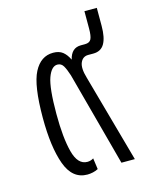

<svg xmlns="http://www.w3.org/2000/svg" viewBox="-95 -646 560 719"><g transform="rotate(-15 185.0 -287.0)"><path d="M155 10Q97 10 72.5 -57.5Q48 -125 48 -238Q48 -364 74 -414Q100 -464 148 -464Q171 -464 185 -453Q199 -442 209 -421Q219 -464 256 -464H272Q290 -464 296 -476Q302 -488 302 -517V-584H350V-514Q350 -469 336.5 -445.5Q323 -422 293 -422H273Q252 -422 243 -401.5Q234 -381 246 -341L341 0H289L191 -365Q183 -390 175 -403.5Q167 -417 152 -417Q129 -417 115 -378.5Q101 -340 101 -239Q101 -147 115.5 -91.5Q130 -36 167 -36Q180 -36 191 -43L197 0Q188 5 176.5 7.5Q165 10 155 10Z"/></g></svg>

Font: Noto Sans Thai UI ExtCond Light
Style: Regular
Weight: 300
Width: 2
Designer: Monotype Design Team
Foundry: Monotype Imaging Inc.
Version: Version 2.000; ttfautohint (v1.8.4.7-5d5b)